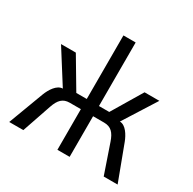

<svg xmlns="http://www.w3.org/2000/svg" viewBox="-153 -847 1008 1003"><g transform="rotate(30 351.0 -345.0)"><path d="M23.9 0H108.9L168.9 -175.3C185.1 -222.7 206.5 -245.1 247.1 -245.1H314.5V0H388.2V-245.1H454.6C496.1 -245.1 517.6 -222.7 533.7 -175.3L593.8 0H677.7L598.1 -212.4C585 -246.6 558.6 -291 523.4 -291L647.9 -487.8H558.6L450.2 -306.6H388.2V-689.9H314.5V-306.6H251.5L144 -487.8H54.7L179.2 -291C144 -291 116.7 -246.6 103.5 -212.4Z"/></g></svg>

Font: HK Grotesk
Style: Regular
Weight: 400
Designer: Alfredo Marco Pradil and Stefan Peev
Foundry: Hanken Design Co.
Version: Version 1.045;PS 001.045;hotconv 1.0.88;makeotf.lib2.5.64775